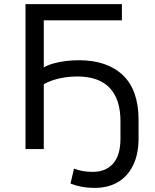

<svg xmlns="http://www.w3.org/2000/svg" viewBox="-20 -725 755 934"><path d="M441 189Q405 189 375 183Q345 177 323 168L340 95Q359 103 382 107Q405 111 432 111Q494 111 530 71Q566 31 566 -51V-136Q566 -242 513.5 -297.5Q461 -353 355 -353Q325 -353 295 -348.5Q265 -344 239 -335.5Q213 -327 193 -315V0H104V-705H573V-626H193V-397Q211 -408 239 -416Q267 -424 299.5 -428Q332 -432 364 -432Q501 -432 577.5 -359.5Q654 -287 654 -142V-52Q654 25 627.5 79Q601 133 553.5 161Q506 189 441 189Z"/></svg>

Font: Nunito Sans 8pt
Style: Regular
Weight: 400
Version: Version 3.101;gftools[0.9.27]